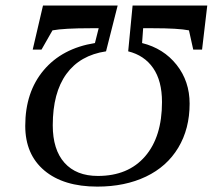

<svg xmlns="http://www.w3.org/2000/svg" viewBox="-20 -675 778 702"><path d="M337.9 -31.7Q448.7 -31.7 510.5 -103.3Q572.3 -174.8 572.3 -301.8Q572.3 -379.4 540 -426Q507.8 -472.7 448.7 -487.3L464.8 -654.8H737.8L718.8 -493.7H686.5L670.9 -564Q631.8 -571.8 538.6 -571.8H503.4L499.5 -517.6Q578.1 -498 625.7 -438Q673.3 -377.9 673.3 -295.9Q673.3 -204.1 631.8 -135Q590.3 -65.9 513.7 -29.3Q437 7.3 335.9 7.3Q212.4 7.3 142.3 -51.5Q72.3 -110.4 72.3 -214.8Q72.3 -338.4 139.9 -418.5Q207.5 -498.5 327.1 -517.6L340.8 -571.8H312Q213.4 -571.8 171.9 -564L131.8 -493.7H99.6L137.2 -654.8H410.2L367.7 -487.3Q272.5 -473.1 222.7 -404.5Q172.9 -335.9 172.9 -216.8Q172.9 -127.9 215.8 -79.8Q258.8 -31.7 337.9 -31.7Z"/></svg>

Font: Tinos
Style: Italic
Weight: 400
Italic angle: -16.333°
Designer: Steve Matteson
Foundry: Monotype Imaging Inc.
Version: Version 1.32